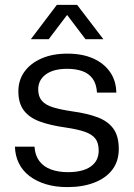

<svg xmlns="http://www.w3.org/2000/svg" viewBox="-20 -754 549 784"><path d="M255 10Q206 10 167 -2Q128 -14 100 -35.5Q72 -57 57 -87.5Q42 -118 41 -155H121Q123 -120 140.5 -96.5Q158 -73 188.5 -62Q219 -51 257 -51Q318 -51 350.5 -74Q383 -97 383 -139Q383 -171 369 -188.5Q355 -206 326 -216Q297 -226 250 -233Q185 -242 142 -258Q99 -274 77 -303.5Q55 -333 55 -381Q55 -427 80 -461.5Q105 -496 150 -515.5Q195 -535 255 -535Q316 -535 360 -515.5Q404 -496 429 -460.5Q454 -425 455 -376H376Q374 -411 358.5 -432.5Q343 -454 316.5 -463.5Q290 -473 254 -473Q198 -473 167 -450Q136 -427 136 -389Q136 -360 151 -342.5Q166 -325 197.5 -315.5Q229 -306 277 -299Q336 -291 378.5 -275Q421 -259 443 -228.5Q465 -198 465 -146Q465 -96 439 -61.5Q413 -27 365.5 -8.5Q318 10 255 10ZM106 -594 212 -734H295L402 -594H329L254 -693L179 -594Z"/></svg>

Font: Mona Sans ExtraLight
Style: Regular
Weight: 400
Version: Version 2.000